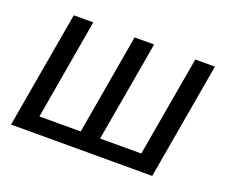

<svg xmlns="http://www.w3.org/2000/svg" viewBox="-92 -673 973 817"><g transform="rotate(20 394.5 -264.0)"><path d="M114.7 -528.3 22.9 0H662.1L753.9 -528.3H665L585.9 -73.7H399.4L478.5 -528.3H390.1L311.5 -73.7H124.5L203.1 -528.3Z"/></g></svg>

Font: Roboto
Style: Italic
Weight: 400
Italic angle: -12°
Designer: Google
Version: Version 2.137; 2017